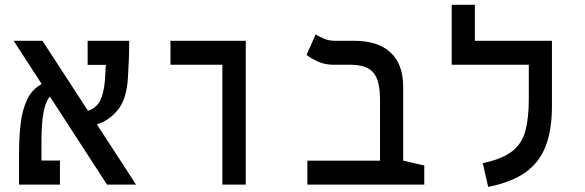

<svg xmlns="http://www.w3.org/2000/svg" viewBox="-20 -752 2384 782"><path d="M416 0 183.1 -358.9Q164.6 -336.4 156.7 -291.7Q148.9 -247.1 148.9 -177.7V-98.1H224.1V0H57.6V-130.9Q57.6 -193.4 64.2 -249Q70.8 -304.7 90.6 -346.7Q110.4 -388.7 149.9 -409.7L35.6 -585.9H152.8L338.4 -300.8Q372.1 -311.5 387.7 -342Q403.3 -372.6 407.2 -424.3Q408.2 -439.5 409.2 -455.6Q410.2 -471.7 411.1 -487.8H336.9V-585.9H506.3Q506.3 -547.4 504.6 -506.1Q502.9 -464.8 501 -434.1Q495.6 -347.7 459.7 -304Q423.8 -260.3 374.5 -245.6L534.2 0Z M885.7 0V-488.3H674.3V-585.9H981V0Z M1708 -78.1V0H1231.9V-97.7H1527.8V-345.7Q1527.8 -424.8 1500.5 -456.5Q1473.1 -488.3 1406.2 -488.3H1339.4Q1303.7 -488.3 1276.1 -500.7Q1248.5 -513.2 1228.5 -528.3L1265.6 -611.8Q1276.9 -604 1298.3 -595Q1319.8 -585.9 1343.3 -585.9H1421.9Q1519.5 -585.9 1570.8 -538.1Q1622.1 -490.2 1622.1 -398.9V-97.7Z M2228 -585.9V-318.4Q2228 -222.2 2202.1 -155.8Q2176.3 -89.4 2119.1 -49.3Q2062 -9.3 1968.3 9.3L1946.3 -87.4Q2025.9 -104.5 2065.9 -135.7Q2106 -167 2119.9 -219Q2133.8 -271 2133.8 -351.1V-488.3H1819.8V-732.4H1914.1V-585.9Z"/></svg>

Font: CaskaydiaMono NF
Style: Regular
Weight: 400
Designer: Aaron Bell
Foundry: Saja Typeworks
Version: Version 2111.001; ttfautohint (v1.8.4);Nerd Fonts 3.1.1